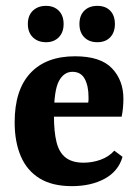

<svg xmlns="http://www.w3.org/2000/svg" viewBox="-20 -625 471 655"><path d="M30 -208Q30 -318 83.5 -375.5Q137 -433 236 -433Q323 -433 362 -392Q401 -351 401 -288Q401 -273 399.5 -257Q398 -241 395 -227H120V-275H281Q282 -280 282 -284Q282 -288 282 -294Q282 -332 269 -356Q256 -380 227 -380Q198 -380 181 -348.5Q164 -317 164 -231Q164 -175 173 -139.5Q182 -104 204.5 -87Q227 -70 265 -70Q295 -70 323 -80Q351 -90 370 -111L398 -90Q384 -41 337.5 -15.5Q291 10 225 10Q158 10 115 -16.5Q72 -43 51 -92Q30 -141 30 -208ZM197 -543Q197 -514.6 180.5 -497.8Q164 -481 137.2 -481Q109 -481 92 -497.8Q75 -514.6 75 -543Q75 -572 92.1 -588.5Q109.3 -605 137 -605Q164 -605 180.5 -588.5Q197 -572 197 -543ZM372 -543Q372 -514.6 356 -497.8Q340 -481 312 -481Q284 -481 267.5 -497.8Q251 -514.6 251 -543Q251 -572 267.5 -588.5Q284 -605 312 -605Q340 -605 356 -588.5Q372 -572 372 -543Z"/></svg>

Font: Yrsa
Style: Regular
Weight: 400
Designer: Anna Giedrys (Yrsa+Rasa design), David Brezina (Yrsa art-direction, Rasa art-direction, design)
Foundry: Rosetta Type Foundry
Version: Version 2.004